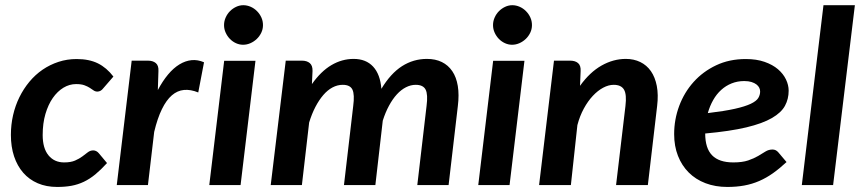

<svg xmlns="http://www.w3.org/2000/svg" viewBox="-20 -722 3363 749"><path d="M397.5 -85.9Q373.5 -59.6 351.8 -41.7Q330.1 -23.9 307.1 -12.9Q284.2 -2 259 2.7Q233.9 7.3 203.1 7.3Q160.6 7.3 127.2 -7.1Q93.8 -21.5 70.6 -48.1Q47.4 -74.7 34.9 -112.1Q22.5 -149.4 22.5 -195.8Q22.5 -235.4 31 -272.7Q39.6 -310.1 55.7 -342.8Q71.8 -375.5 94.7 -403.1Q117.7 -430.7 146.2 -450.2Q174.8 -469.7 208.3 -480.7Q241.7 -491.7 278.8 -491.7Q327.6 -491.7 361.8 -474.9Q396 -458 422.4 -423.3L382.3 -377Q378.4 -371.6 372.6 -368.2Q366.7 -364.7 359.9 -364.7Q351.6 -364.7 345 -369.4Q338.4 -374 330.1 -379.4Q321.8 -384.8 309.3 -389.4Q296.9 -394 276.9 -394Q251 -394 227.5 -379.9Q204.1 -365.7 186 -339.8Q168 -314 157.2 -277.3Q146.5 -240.7 146.5 -195.3Q146.5 -143.6 169.2 -116Q191.9 -88.4 230 -88.4Q256.3 -88.4 272.9 -95.7Q289.6 -103 301.3 -111.8Q313 -120.6 322.5 -127.9Q332 -135.3 343.8 -135.3Q350.1 -135.3 355.7 -132.3Q361.3 -129.4 365.7 -124L397.5 -85.9Z M435.5 0 493.7 -485.4H557.1Q576.7 -485.4 587.9 -475.8Q599.1 -466.3 598.1 -445.3L595.7 -370.6Q614.3 -405.8 635.5 -431.2Q656.7 -456.5 679.9 -470.7Q703.1 -484.9 727.3 -487.3Q751.5 -489.7 775.9 -479L753.4 -361.3Q723.6 -373.5 697.8 -371.1Q671.9 -368.7 650.4 -350.1Q628.9 -331.5 611.6 -296.1Q594.2 -260.7 581.5 -207.5L557.1 0Z M976.6 -484.9 918.5 0H796.4L854.5 -484.9ZM1005.9 -624Q1005.9 -608.4 999.3 -594.5Q992.7 -580.6 981.7 -570.1Q970.7 -559.6 956.8 -553.5Q942.9 -547.4 928.2 -547.4Q914.1 -547.4 900.6 -553.5Q887.2 -559.6 877 -570.1Q866.7 -580.6 860.4 -594.5Q854 -608.4 854 -624Q854 -639.6 860.4 -653.8Q866.7 -668 877.2 -678.5Q887.7 -689 901.1 -695.3Q914.6 -701.7 929.2 -701.7Q943.8 -701.7 957.8 -695.6Q971.7 -689.5 982.4 -678.7Q993.2 -668 999.5 -654.1Q1005.9 -640.1 1005.9 -624Z M1036.1 0 1094.7 -485.4H1157.7Q1177.2 -485.4 1188.5 -475.8Q1199.7 -466.3 1199.2 -445.3L1196.8 -394Q1231.9 -443.8 1272.9 -468Q1314 -492.2 1359.4 -492.2Q1407.7 -492.2 1435.5 -462.2Q1463.4 -432.1 1467.8 -375.5Q1503.9 -435.5 1548.3 -463.9Q1592.8 -492.2 1645.5 -492.2Q1678.7 -492.2 1703.6 -480Q1728.5 -467.8 1744.4 -444.3Q1760.3 -420.9 1765.9 -386.7Q1771.5 -352.5 1766.1 -308.6L1730 0H1607.9L1644 -308.6Q1649.9 -353.5 1640.4 -372.3Q1630.9 -391.1 1601.6 -391.1Q1582.5 -391.1 1563.7 -381.6Q1544.9 -372.1 1528.3 -354Q1511.7 -335.9 1497.6 -309.8Q1483.4 -283.7 1473.1 -251V-250.5L1444.3 0H1321.8L1357.9 -308.6Q1363.8 -353 1355 -372.1Q1346.2 -391.1 1316.9 -391.1Q1296.4 -391.1 1277.1 -380.9Q1257.8 -370.6 1241.2 -351.3Q1224.6 -332 1210.4 -304.9Q1196.3 -277.8 1186 -244.1L1157.7 0Z M2025.9 -484.9 1967.8 0H1845.7L1903.8 -484.9ZM2055.2 -624Q2055.2 -608.4 2048.6 -594.5Q2042 -580.6 2031 -570.1Q2020 -559.6 2006.1 -553.5Q1992.2 -547.4 1977.5 -547.4Q1963.4 -547.4 1950 -553.5Q1936.5 -559.6 1926.3 -570.1Q1916 -580.6 1909.7 -594.5Q1903.3 -608.4 1903.3 -624Q1903.3 -639.6 1909.7 -653.8Q1916 -668 1926.5 -678.5Q1937 -689 1950.4 -695.3Q1963.9 -701.7 1978.5 -701.7Q1993.2 -701.7 2007.1 -695.6Q2021 -689.5 2031.7 -678.7Q2042.5 -668 2048.8 -654.1Q2055.2 -640.1 2055.2 -624Z M2083 0 2141.1 -485.4H2204.1Q2224.1 -485.4 2235.1 -475.8Q2246.1 -466.3 2245.1 -445.3L2242.7 -387.2Q2280.8 -440.4 2326.7 -466.3Q2372.6 -492.2 2421.4 -492.2Q2452.6 -492.2 2477.8 -480Q2502.9 -467.8 2519.3 -444.3Q2535.6 -420.9 2542.2 -386.7Q2548.8 -352.5 2543.5 -308.6L2507.3 0H2383.3L2419.9 -308.6Q2425.3 -353.5 2414.3 -372.3Q2403.3 -391.1 2374 -391.1Q2354 -391.1 2333 -379.9Q2312 -368.7 2292.7 -348.1Q2273.4 -327.6 2257.6 -298.6Q2241.7 -269.5 2232.4 -233.9L2207 0Z M3056.6 -368.2Q3056.6 -335.9 3042.2 -309.3Q3027.8 -282.7 2991.2 -261.5Q2954.6 -240.2 2891.4 -225.1Q2828.1 -210 2731 -201.2Q2731 -143.6 2758.1 -116Q2785.2 -88.4 2840.8 -88.4Q2876 -88.4 2898.7 -96.2Q2921.4 -104 2937.5 -113.5Q2953.6 -123 2966.1 -130.9Q2978.5 -138.7 2993.7 -138.7Q3006.8 -138.7 3016.1 -127.9L3048.3 -89.8Q3021 -64.5 2995.1 -46.1Q2969.2 -27.8 2941.7 -15.9Q2914.1 -3.9 2883.5 1.7Q2853 7.3 2817.4 7.3Q2770.5 7.3 2732.2 -7.3Q2693.8 -22 2666.7 -49.1Q2639.6 -76.2 2624.8 -114Q2609.9 -151.9 2609.9 -198.7Q2609.9 -255.9 2629.6 -308.8Q2649.4 -361.8 2685.8 -402.3Q2722.2 -442.9 2773.7 -467.3Q2825.2 -491.7 2889.2 -491.7Q2931.2 -491.7 2962.6 -480.7Q2994.1 -469.7 3014.9 -451.9Q3035.6 -434.1 3046.1 -412.1Q3056.6 -390.1 3056.6 -368.2ZM2883.3 -405.8Q2856.9 -405.8 2834.2 -396.7Q2811.5 -387.7 2793.5 -371.3Q2775.4 -355 2762.2 -331.8Q2749 -308.6 2741.2 -280.8Q2806.6 -288.6 2846.7 -297.6Q2886.7 -306.6 2908.7 -317.1Q2930.7 -327.6 2938 -339.6Q2945.3 -351.6 2945.3 -365.2Q2945.3 -372.6 2941.9 -379.6Q2938.5 -386.7 2930.9 -392.6Q2923.3 -398.4 2911.6 -402.1Q2899.9 -405.8 2883.3 -405.8Z M3107.9 0 3192.4 -701.7H3314.9L3230 0Z"/></svg>

Font: Carlito
Style: Bold Italic
Weight: 700
Italic angle: -7°
Designer: Lukasz Dziedzic
Foundry: tyPoland Lukasz Dziedzic
Version: Version 1.104